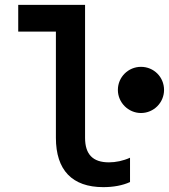

<svg xmlns="http://www.w3.org/2000/svg" viewBox="-20 -760 695 790"><path d="M330 -193V-740H55V-630H210V-193C210 -60 277 10 405 10C446 10 485 3 515 -11V-111C486 -98 456 -92 428 -92C362 -92 330 -125 330 -193ZM465 -390C465 -338 508 -295 560 -295C613 -295 655 -338 655 -390C655 -443 613 -485 560 -485C508 -485 465 -443 465 -390Z"/></svg>

Font: CommitMono-dimboump
Style: Bold
Weight: 700
Monospace: yes
Designer: Eigil Nikolajsen
Foundry: Eigil Nikolajsen
Version: Version 1.143